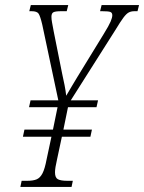

<svg xmlns="http://www.w3.org/2000/svg" viewBox="-20 -734 566 754"><path d="M60 0 65 -24H87Q111 -24 124.5 -30Q138 -36 147 -53.5Q156 -71 163 -108L182 -197H70L76 -225H188L206 -313H94L100 -340H209L146 -637Q138 -671 131.5 -680.5Q125 -690 104 -690H95L101 -714H248L242 -690H221Q198 -690 190 -686Q182 -682 182 -668Q182 -658 184.5 -645Q187 -632 191 -610L224 -445Q229 -423 233.5 -400Q238 -377 240 -358Q250 -375 261.5 -394.5Q273 -414 284 -432L387 -600Q408 -634 414.5 -649.5Q421 -665 421 -674Q421 -684 413.5 -687Q406 -690 381 -690H373L379 -714H526L520 -690H508Q495 -690 485.5 -685Q476 -680 464.5 -664.5Q453 -649 433 -616L258 -340H365L359 -313H247L229 -225H341L335 -197H223L204 -108Q196 -74 196 -57Q196 -36 207.5 -30Q219 -24 244 -24H266L261 0Z"/></svg>

Font: Noto Serif ExtraCondensed ExtraLight
Style: Italic
Weight: 200
Width: 2
Italic angle: -12°
Designer: Monotype Design Team
Foundry: Monotype Imaging Inc.
Version: Version 2.014; ttfautohint (v1.8.4.7-5d5b)